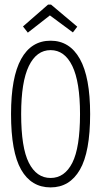

<svg xmlns="http://www.w3.org/2000/svg" viewBox="-20 -804 440 835"><path d="M200 11Q116 11 72 -66Q28 -143 28 -308Q28 -468 72 -547.5Q116 -627 200 -627Q283 -627 327.5 -547.5Q372 -468 372 -308Q372 -143 327.5 -66Q283 11 200 11ZM200 -30Q261 -30 294.5 -96Q328 -162 328 -308Q328 -448 294.5 -517Q261 -586 200 -586Q139 -586 105.5 -517Q72 -448 72 -308Q72 -162 105.5 -96Q139 -30 200 -30ZM101 -662 80 -689 189 -784H202L316 -688L297 -663L197 -737Z"/></svg>

Font: Inconsolata Condensed Light
Style: Regular
Weight: 300
Width: 3
Monospace: yes
Designer: Raph Levien, Cyreal, Brenton Simpson
Foundry: Raph Levien, Cyreal, Google
Version: Version 3.001; ttfautohint (v1.8.2.53-6de2)